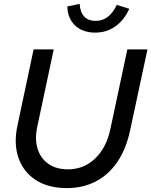

<svg xmlns="http://www.w3.org/2000/svg" viewBox="-20 -953 775 983"><path d="M323 10Q227 10 163.5 -31Q100 -72 74.5 -145Q49 -218 70 -313L152 -700H255L171 -305Q157 -240 172.5 -191Q188 -142 228 -114Q268 -86 328 -86Q409 -86 467 -141.5Q525 -197 545 -292L632 -700H735L646 -285Q626 -191 581.5 -125Q537 -59 471 -24.5Q405 10 323 10ZM468 -786Q403 -786 364.5 -822.5Q326 -859 325 -920L388 -933Q390 -891 411 -868.5Q432 -846 470 -846Q539 -846 578 -928L642 -908Q615 -849 570 -817.5Q525 -786 468 -786Z"/></svg>

Font: Red Hat Display SemiBold
Style: Italic
Weight: 600
Italic angle: -12°
Designer: Pentagram, MCKL
Foundry: Pentagram, MCKL
Version: Version 1.023